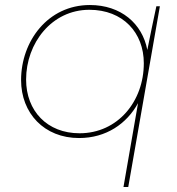

<svg xmlns="http://www.w3.org/2000/svg" viewBox="-20 -545 707 765"><path d="M603 -520C591 -462 578 -404 567 -346C547 -451 462 -525 338 -525C171 -525 64 -381 64 -226C64 -94 156 5 295 5C403 5 485 -52 530 -134L472 200H491L617 -520ZM336 -506C470 -506 553 -415 553 -293C553 -141 449 -14 297 -14C168 -14 84 -103 84 -228C84 -373 186 -506 336 -506Z"/></svg>

Font: Fixel Display 20240404 Thin
Style: Italic
Weight: 100
Italic angle: -10°
Designer: AlfaBravo + MacPaw
Foundry: Kyrylo Tkachov, Marchela Mozhyna, Serhii Makarenko, Maria Weinstein, Zakhar Kryvoshyya
Version: Version 1.211;Glyphs 3.2 (3225)